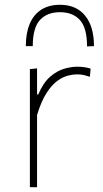

<svg xmlns="http://www.w3.org/2000/svg" viewBox="-20 -783 429 803"><path d="M105 0Q105 -56.5 105 -108.5Q105 -160.5 105 -221V-271Q105 -324.5 105 -381.5Q105 -438.5 105 -494L135 -497V-388H140Q161 -437.5 190.2 -462.5Q219.5 -487.5 249.5 -495.8Q279.5 -504 303 -504Q319 -504 332.8 -502Q346.5 -500 359 -496L356 -462Q342 -466.5 330.2 -469.2Q318.5 -472 301 -472Q286.5 -472 265.2 -467Q244 -462 220.5 -445.2Q197 -428.5 174.8 -394.2Q152.5 -360 135 -302V-221Q135 -160.5 135 -108.5Q135 -56.5 135 0ZM344 -589Q344 -666.5 314.2 -699.2Q284.5 -732 231 -732Q177 -732 147 -699.2Q117 -666.5 117 -590H88Q88 -645 104.5 -683.8Q121 -722.5 153 -742.8Q185 -763 231 -763Q298.5 -763 335.8 -717.8Q373 -672.5 373 -590Z"/></svg>

Font: Commissioner Thin
Style: Regular
Weight: 100
Designer: Kostas Bartsokas
Foundry: Kostas Bartsokas
Version: Version 1.001;gftools[0.9.23]